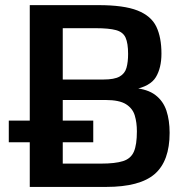

<svg xmlns="http://www.w3.org/2000/svg" viewBox="-20 -736 745 756"><path d="M14.6 -261.2H347.2V-175.8H14.6ZM97.2 0V-715.8H367.7Q467.8 -715.8 521.5 -694.6Q575.2 -673.3 595.5 -631.1Q615.7 -588.9 615.7 -524.9Q615.7 -468.8 593.8 -432.4Q571.8 -396 506.3 -383.3L506.8 -389.6Q561 -385.3 591.8 -361.8Q622.6 -338.4 635.3 -300.3Q647.9 -262.2 647.9 -212.9Q647.9 -102.1 589.4 -51Q530.8 0 397.9 0ZM227.1 -91.8H377.9Q433.6 -91.8 464.4 -101.6Q495.1 -111.3 507.1 -138.7Q519 -166 519 -218.8Q519 -253.4 510.7 -281.2Q502.4 -309.1 476.1 -325.7Q449.7 -342.3 395.5 -342.3H227.1ZM227.1 -422.9H387.2Q430.2 -422.9 450.9 -434.6Q471.7 -446.3 478 -469Q484.4 -491.7 484.4 -523.4Q484.4 -565.9 474.4 -587.9Q464.4 -609.9 436.8 -617.4Q409.2 -625 356.4 -625H227.1Z"/></svg>

Font: Monda SemiBold
Style: Regular
Weight: 600
Designer: Vernon Adams
Foundry: Vernon Adams
Version: Version 2.200